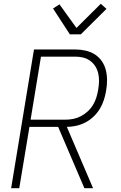

<svg xmlns="http://www.w3.org/2000/svg" viewBox="-20 -997 640 1017"><path d="M39 0 160 -735H378Q406 -735 433 -729Q460 -723 482 -709Q504 -695 519 -673.5Q534 -652 540.5 -626Q547 -600 547 -572Q547 -544 542 -516Q538 -492 530 -467Q522 -442 508.5 -420Q495 -398 475 -379Q455 -360 431.5 -348Q408 -336 383 -330.5Q358 -325 334 -325L473 0H427L288 -325H136L82 0ZM142 -363H325Q346 -363 367 -367Q388 -371 407.5 -381Q427 -391 444 -406.5Q461 -422 472.5 -441Q484 -460 490.5 -481Q497 -502 500 -522Q504 -544 504.5 -565.5Q505 -587 500.5 -607.5Q496 -628 485 -645.5Q474 -663 457.5 -675Q441 -687 421 -692Q401 -697 379 -697H197ZM350 -815 261 -952 295 -974 385 -849 514 -977 544 -950 408 -815Z"/></svg>

Font: Iosevka Aile Extralight
Style: Italic
Weight: 200
Italic angle: -9°
Designer: Belleve Invis
Foundry: Belleve Invis
Version: Version 31.1.0; ttfautohint (v1.8.4)